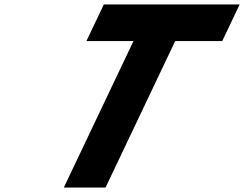

<svg xmlns="http://www.w3.org/2000/svg" viewBox="-20 -845 1100 865"><path d="M369.3 -660H581.3L267.5 0H455.5L769.3 -660H981.2L1059.7 -825H447.8Z"/></svg>

Font: Hussar
Style: BdSuprExtOblFive
Weight: 700
Foundry: Cannot Into Space Fonts
Version: Version 2.00